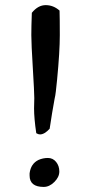

<svg xmlns="http://www.w3.org/2000/svg" viewBox="-20 -739 334 757"><path d="M131.8 -108.4Q149.4 -116.2 168.9 -116.2Q188.5 -116.2 201.2 -100.6Q213.9 -85 213.9 -63Q213.9 -41 194.3 -21.5Q174.8 -2 152.3 -2Q96.7 -2 96.7 -46.9V-55.7Q101.6 -93.8 131.8 -108.4ZM114.3 -311.5 115.2 -352.5Q115.2 -375 109.4 -470.7Q103.5 -566.4 103.5 -600.1Q103.5 -633.8 105.5 -688.5Q129.9 -718.8 160.2 -718.8Q190.4 -718.8 214.8 -697.3Q215.8 -666 215.8 -600.6Q215.8 -535.2 205.1 -424.8L200.2 -378.9Q198.2 -361.3 195.3 -349.6Q185.5 -296.9 175.8 -231.4Q155.3 -209 137.7 -209Q130.9 -209 123 -213.9Q114.3 -272.5 114.3 -311.5Z"/></svg>

Font: Essays1743
Style: Medium
Weight: 500
Designer: Based on the typeface in a 1743 English translation of the essays of Montaigne.  PostScript/TrueType font designed by Jo
Version: Version 002.100